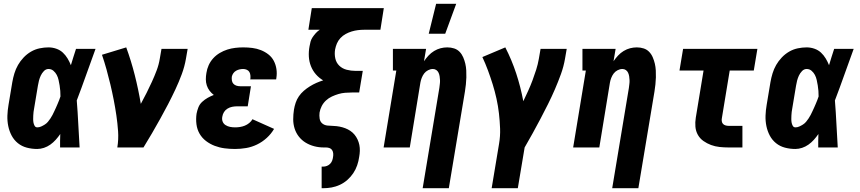

<svg xmlns="http://www.w3.org/2000/svg" viewBox="-20 -778 4540 1013"><path d="M176 8Q148 8 121.5 1Q95 -6 74.5 -22.5Q54 -39 41.5 -62.5Q29 -86 23.5 -113Q18 -140 19 -168Q20 -196 25 -225L45 -345Q49 -368 56 -391Q63 -414 75 -435Q87 -456 104.5 -474.5Q122 -493 143.5 -505.5Q165 -518 189 -523Q213 -528 236 -528Q257 -528 277 -521Q297 -514 311.5 -500.5Q326 -487 336.5 -469.5Q347 -452 354 -434Q360 -455 367 -476.5Q374 -498 381 -520H484Q459 -452 435 -384Q411 -316 385 -248Q390 -187 393 -124.5Q396 -62 400 0H297Q297 -18 297 -35.5Q297 -53 298 -71Q287 -55 274 -40.5Q261 -26 245.5 -15Q230 -4 212 2Q194 8 176 8ZM177 -106Q187 -106 197 -110.5Q207 -115 216.5 -121Q226 -127 233 -135.5Q240 -144 246 -153Q252 -162 257 -171.5Q262 -181 266.5 -191Q271 -201 275.5 -210.5Q280 -220 284 -230Q288 -240 292 -249.5Q296 -259 299 -269Q299 -284 298 -298.5Q297 -313 294.5 -327.5Q292 -342 289 -356Q286 -370 279.5 -382.5Q273 -395 262 -404.5Q251 -414 236 -414Q222 -414 211.5 -403Q201 -392 195 -379Q189 -366 185.5 -352.5Q182 -339 180 -326L160 -206Q158 -197 157 -187.5Q156 -178 155.5 -168.5Q155 -159 155 -149.5Q155 -140 156.5 -131.5Q158 -123 162.5 -114.5Q167 -106 177 -106Z M599 0Q606 -43 603 -85.5Q600 -128 594 -169Q588 -210 580 -251Q572 -292 562.5 -332Q553 -372 542 -411.5Q531 -451 518 -489L646 -528Q672 -457 691 -382Q710 -307 723 -230Q739 -259 753.5 -288Q768 -317 781.5 -346.5Q795 -376 806.5 -406.5Q818 -437 823 -468L832 -520H970L961 -468Q954 -427 939 -386.5Q924 -346 905.5 -306.5Q887 -267 867 -228.5Q847 -190 825.5 -151.5Q804 -113 782 -75Q760 -37 737 0Z M1220 8Q1192 8 1165 4.5Q1138 1 1113 -8.5Q1088 -18 1067 -34Q1046 -50 1033 -72.5Q1020 -95 1016.5 -122.5Q1013 -150 1017 -178Q1020 -194 1026.5 -211Q1033 -228 1046.5 -240.5Q1060 -253 1076 -262Q1092 -271 1108 -277Q1095 -287 1085.5 -299.5Q1076 -312 1071 -327.5Q1066 -343 1066 -359.5Q1066 -376 1069 -393Q1072 -414 1081 -434Q1090 -454 1105 -470.5Q1120 -487 1139.5 -498.5Q1159 -510 1179.5 -516.5Q1200 -523 1221.5 -525.5Q1243 -528 1263 -528Q1288 -528 1311.5 -525Q1335 -522 1356.5 -513.5Q1378 -505 1396 -491Q1414 -477 1424.5 -457Q1435 -437 1438.5 -413.5Q1442 -390 1438 -366L1437 -359H1300L1301 -362Q1302 -371 1301 -381Q1300 -391 1295.5 -398.5Q1291 -406 1282 -410Q1273 -414 1263 -414Q1254 -414 1244.5 -412Q1235 -410 1226 -405Q1217 -400 1211 -391.5Q1205 -383 1203 -373Q1202 -363 1203.5 -353Q1205 -343 1211.5 -336Q1218 -329 1227.5 -326Q1237 -323 1247 -323H1304L1287 -217H1230Q1218 -217 1205 -214.5Q1192 -212 1180.5 -205Q1169 -198 1162 -187Q1155 -176 1153 -163Q1150 -149 1154.5 -137Q1159 -125 1170 -118Q1181 -111 1194 -108.5Q1207 -106 1221 -106Q1233 -106 1246 -108Q1259 -110 1271.5 -115Q1284 -120 1295 -129Q1306 -138 1312 -149L1426 -98Q1411 -72 1387.5 -50.5Q1364 -29 1336 -15.5Q1308 -2 1278.5 3Q1249 8 1220 8Z M1677 215V101H1686Q1695 101 1704.5 97.5Q1714 94 1721.5 86.5Q1729 79 1732.5 69.5Q1736 60 1737 51Q1739 41 1738 31Q1737 21 1732 13.5Q1727 6 1718 3Q1709 0 1700 0H1688Q1662 0 1637.5 -6.5Q1613 -13 1592.5 -25.5Q1572 -38 1557 -57Q1542 -76 1534.5 -99.5Q1527 -123 1527 -148.5Q1527 -174 1531 -200Q1534 -218 1540 -236Q1546 -254 1557 -270Q1568 -286 1583 -299Q1598 -312 1615 -322.5Q1632 -333 1649 -340.5Q1666 -348 1685 -354Q1663 -367 1646.5 -386Q1630 -405 1620.5 -429Q1611 -453 1609.5 -479.5Q1608 -506 1613 -533Q1615 -546 1618.5 -558.5Q1622 -571 1629.5 -582Q1637 -593 1646 -603Q1655 -613 1667 -621H1607L1625 -735H2005L1987 -621H1901Q1885 -621 1868.5 -619Q1852 -617 1835.5 -612Q1819 -607 1803.5 -598.5Q1788 -590 1776 -577Q1764 -564 1757.5 -548.5Q1751 -533 1748 -517Q1744 -493 1749 -470Q1754 -447 1770 -431.5Q1786 -416 1809 -410Q1832 -404 1856 -404H1894L1875 -290H1837Q1819 -290 1801 -288.5Q1783 -287 1766 -282Q1749 -277 1731.5 -269Q1714 -261 1700 -248Q1686 -235 1677.5 -218.5Q1669 -202 1666 -184Q1664 -168 1666.5 -152Q1669 -136 1680.5 -126.5Q1692 -117 1708.5 -115.5Q1725 -114 1740.5 -113.5Q1756 -113 1771.5 -110Q1787 -107 1801.5 -101.5Q1816 -96 1828.5 -87.5Q1841 -79 1850.5 -67.5Q1860 -56 1866.5 -42Q1873 -28 1876 -13Q1879 2 1878.5 18Q1878 34 1875 50Q1872 72 1864.5 94Q1857 116 1844 135.5Q1831 155 1813 171Q1795 187 1773.5 197Q1752 207 1730 211Q1708 215 1686 215Z M2210 215 2298 -314Q2299 -324 2300.5 -334.5Q2302 -345 2301.5 -355.5Q2301 -366 2299.5 -375.5Q2298 -385 2294 -394Q2290 -403 2282 -408.5Q2274 -414 2264 -414Q2251 -414 2238.5 -407.5Q2226 -401 2218 -390.5Q2210 -380 2205 -367Q2200 -354 2198 -342L2142 0H2004L2071 -406H2053V-520H2228L2217 -455Q2228 -471 2241 -485Q2254 -499 2270.5 -509Q2287 -519 2304.5 -523.5Q2322 -528 2340 -528Q2359 -528 2376 -522.5Q2393 -517 2405 -504.5Q2417 -492 2424 -475.5Q2431 -459 2435 -442Q2439 -425 2440 -406.5Q2441 -388 2440.5 -369.5Q2440 -351 2438 -332.5Q2436 -314 2433 -295L2348 215ZM2242 -600 2281 -758H2387L2329 -600Z M2574 215 2613 -19Q2620 -60 2618.5 -100Q2617 -140 2612.5 -179.5Q2608 -219 2599.5 -257.5Q2591 -296 2579.5 -333Q2568 -370 2554.5 -406.5Q2541 -443 2525 -477L2646 -528Q2680 -462 2703.5 -390.5Q2727 -319 2741 -244Q2754 -271 2766.5 -298.5Q2779 -326 2789.5 -354Q2800 -382 2809 -410.5Q2818 -439 2823 -468L2832 -520H2970L2961 -468Q2954 -427 2939.5 -387Q2925 -347 2908 -307.5Q2891 -268 2871.5 -229Q2852 -190 2832 -152Q2812 -114 2791 -76Q2770 -38 2748 0L2712 215Z M3210 215 3298 -314Q3299 -324 3300.5 -334.5Q3302 -345 3301.5 -355.5Q3301 -366 3299.5 -375.5Q3298 -385 3294 -394Q3290 -403 3282 -408.5Q3274 -414 3264 -414Q3251 -414 3238.5 -407.5Q3226 -401 3218 -390.5Q3210 -380 3205 -367Q3200 -354 3198 -342L3142 0H3004L3071 -406H3053V-520H3228L3217 -455Q3228 -471 3241 -485Q3254 -499 3270.5 -509Q3287 -519 3304.5 -523.5Q3322 -528 3340 -528Q3359 -528 3376 -522.5Q3393 -517 3405 -504.5Q3417 -492 3424 -475.5Q3431 -459 3435 -442Q3439 -425 3440 -406.5Q3441 -388 3440.5 -369.5Q3440 -351 3438 -332.5Q3436 -314 3433 -295L3348 215Z M3824 0Q3800 0 3776.5 -2.5Q3753 -5 3731.5 -13Q3710 -21 3691.5 -34Q3673 -47 3662 -66.5Q3651 -86 3649 -109.5Q3647 -133 3651 -157L3692 -406H3565L3584 -520H3976L3957 -406H3830L3789 -157Q3787 -148 3788 -139.5Q3789 -131 3794 -125Q3799 -119 3807.5 -116.5Q3816 -114 3824 -114H3897V0Z M4176 8Q4148 8 4121.5 1Q4095 -6 4074.5 -22.5Q4054 -39 4041.5 -62.5Q4029 -86 4023.5 -113Q4018 -140 4019 -168Q4020 -196 4025 -225L4045 -345Q4049 -368 4056 -391Q4063 -414 4075 -435Q4087 -456 4104.5 -474.5Q4122 -493 4143.5 -505.5Q4165 -518 4189 -523Q4213 -528 4236 -528Q4257 -528 4277 -521Q4297 -514 4311.5 -500.5Q4326 -487 4336.5 -469.5Q4347 -452 4354 -434Q4360 -455 4367 -476.5Q4374 -498 4381 -520H4484Q4459 -452 4435 -384Q4411 -316 4385 -248Q4390 -187 4393 -124.5Q4396 -62 4400 0H4297Q4297 -18 4297 -35.5Q4297 -53 4298 -71Q4287 -55 4274 -40.5Q4261 -26 4245.5 -15Q4230 -4 4212 2Q4194 8 4176 8ZM4177 -106Q4187 -106 4197 -110.5Q4207 -115 4216.5 -121Q4226 -127 4233 -135.5Q4240 -144 4246 -153Q4252 -162 4257 -171.5Q4262 -181 4266.5 -191Q4271 -201 4275.5 -210.5Q4280 -220 4284 -230Q4288 -240 4292 -249.5Q4296 -259 4299 -269Q4299 -284 4298 -298.5Q4297 -313 4294.5 -327.5Q4292 -342 4289 -356Q4286 -370 4279.5 -382.5Q4273 -395 4262 -404.5Q4251 -414 4236 -414Q4222 -414 4211.5 -403Q4201 -392 4195 -379Q4189 -366 4185.5 -352.5Q4182 -339 4180 -326L4160 -206Q4158 -197 4157 -187.5Q4156 -178 4155.5 -168.5Q4155 -159 4155 -149.5Q4155 -140 4156.5 -131.5Q4158 -123 4162.5 -114.5Q4167 -106 4177 -106Z"/></svg>

Font: Iosevka Curly Slab Heavy
Style: Italic
Weight: 900
Italic angle: -9°
Monospace: yes
Designer: Belleve Invis
Foundry: Belleve Invis
Version: Version 22.1.2; ttfautohint (v1.8.4)